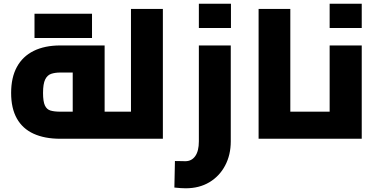

<svg xmlns="http://www.w3.org/2000/svg" viewBox="-20 -748 2037 1035"><path d="M305 0Q221 0 161.5 -27Q102 -54 71 -109Q40 -164 40 -247Q40 -330 71 -387Q102 -444 161.5 -473.5Q221 -503 305 -503H544V-79H372V-381L400 -357H305Q277 -357 256 -350Q235 -343 223.5 -319.5Q212 -296 212 -247Q212 -201 222 -179.5Q232 -158 252.5 -152Q273 -146 305 -146H648V0ZM648 0V-146Q653 -146 656.5 -141Q660 -136 662.5 -126.5Q665 -117 666.5 -103.5Q668 -90 668 -73Q668 -56 666.5 -42.5Q665 -29 662.5 -19.5Q660 -10 656.5 -5Q653 0 648 0ZM166 -543V-674H339V-543ZM303 -543V-674H476V-543Z M686 0V-700H858V0ZM578 0V-146H686V0ZM578 0Q573 0 569 -5Q565 -10 563 -19.5Q561 -29 559.5 -42.5Q558 -56 558 -73Q558 -96 560 -112Q562 -128 566.5 -137Q571 -146 578 -146Z M981 267Q970 267 954 266Q938 265 920 263L923 120Q941 120 956.5 120.5Q972 121 979 121Q1013 121 1032.5 93.5Q1052 66 1052 14V-503H1224V14Q1224 87 1193.5 144.5Q1163 202 1108.5 234.5Q1054 267 981 267ZM1052 -597V-728H1225V-597Z M1545 0V-146H1654V0ZM1374 0V-700H1545V0ZM1654 0V-146Q1659 -146 1663 -141Q1667 -136 1669 -126.5Q1671 -117 1672.5 -103.5Q1674 -90 1674 -73Q1674 -56 1672.5 -42.5Q1671 -29 1669 -19.5Q1667 -10 1663 -5Q1659 0 1654 0Z M1654 0V-146H1864L1757 -57V-503H1930V0ZM1654 0Q1649 0 1645 -5Q1641 -10 1639 -19.5Q1637 -29 1635.5 -42.5Q1634 -56 1634 -73Q1634 -96 1636 -112Q1638 -128 1642.5 -137Q1647 -146 1654 -146ZM1757 -597V-728H1930V-597Z"/></svg>

Font: Cairo Play Black
Style: Regular
Weight: 900
Version: Version 3.119